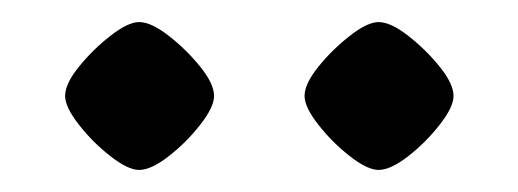

<svg xmlns="http://www.w3.org/2000/svg" viewBox="-20 -710 469 174"><path d="M39 -623Q39 -634 51.5 -649.5Q64 -665 80 -677.5Q96 -690 106 -690Q117 -690 133 -677.5Q149 -665 161.5 -649.5Q174 -634 174 -623Q174 -613 161.5 -597Q149 -581 133 -568.5Q117 -556 106 -556Q96 -556 80 -568.5Q64 -581 51.5 -597Q39 -613 39 -623ZM256 -623Q256 -634 268.5 -649.5Q281 -665 297 -677.5Q313 -690 323 -690Q334 -690 350 -677.5Q366 -665 378.5 -649.5Q391 -634 391 -623Q391 -613 378.5 -597Q366 -581 350 -568.5Q334 -556 323 -556Q313 -556 297 -568.5Q281 -581 268.5 -597Q256 -613 256 -623Z"/></svg>

Font: Monomakh
Style: Regular
Weight: 400
Version: Version 1.200; ttfautohint (v1.8.4.7-5d5b)